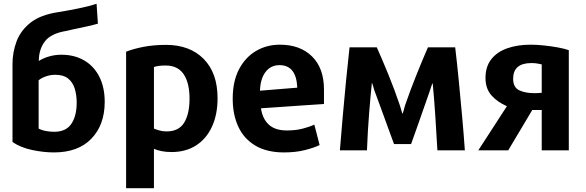

<svg xmlns="http://www.w3.org/2000/svg" viewBox="-20 -786 3094 1014"><path d="M385 -244Q385 -173 356.5 -131.5Q328 -90 266 -90Q246 -90 223 -94Q200 -98 184 -107V-362Q198 -374 222 -382.5Q246 -391 272 -391Q315 -391 339.5 -371.5Q364 -352 374.5 -318.5Q385 -285 385 -244ZM46 -36Q88 -7 149 6Q210 19 265 19Q393 19 463 -54Q533 -127 533 -248Q533 -325 504.5 -381Q476 -437 424.5 -467Q373 -497 304 -497Q271 -497 239.5 -488Q208 -479 185 -464Q185 -526 217.5 -568Q250 -610 332 -623Q342 -626 364 -630.5Q386 -635 412 -640.5Q438 -646 461.5 -651.5Q485 -657 497 -661L490 -766Q451 -753 394.5 -741.5Q338 -730 288 -722Q194 -708 141.5 -666.5Q89 -625 67.5 -567.5Q46 -510 46 -448Z M1129 -267Q1129 -401 1055.5 -475Q982 -549 857 -549Q791 -549 737.5 -538.5Q684 -528 646 -513V208H793V0Q809 7 832.5 12Q856 17 886 17Q961 17 1015.5 -18Q1070 -53 1099.5 -117Q1129 -181 1129 -267ZM981 -265Q981 -184 952.5 -138Q924 -92 860 -92Q839 -92 821.5 -97Q804 -102 793 -107V-432Q804 -436 818.5 -438Q833 -440 855 -440Q919 -440 950 -394Q981 -348 981 -265Z M1691 -237V-313Q1691 -426 1628 -488Q1565 -550 1458 -550Q1388 -550 1331.5 -516.5Q1275 -483 1242 -419.5Q1209 -356 1209 -265Q1209 -180 1239 -116Q1269 -52 1329.5 -16.5Q1390 19 1480 19Q1542 19 1591 6.5Q1640 -6 1668 -20L1640 -128Q1615 -116 1578 -106.5Q1541 -97 1495 -97Q1434 -97 1400.5 -127Q1367 -157 1358 -214ZM1550 -323 1353 -307Q1355 -370 1382.5 -406Q1410 -442 1456 -442Q1545 -442 1550 -323Z M2435 8Q2429 -79 2420.5 -172.5Q2412 -266 2403 -359Q2394 -452 2384 -536H2240Q2213 -474 2180.5 -393.5Q2148 -313 2119 -229Q2115 -214 2111 -200Q2107 -186 2105 -185Q2103 -190 2100 -202Q2097 -214 2092 -229Q2064 -312 2031.5 -391.5Q1999 -471 1970 -536H1826Q1817 -453 1807.5 -359Q1798 -265 1790 -170.5Q1782 -76 1775 8H1918Q1922 -96 1929.5 -189Q1937 -282 1944 -349Q1946 -346 1949.5 -334.5Q1953 -323 1957 -309Q1969 -277 1986.5 -229Q2004 -181 2023.5 -127.5Q2043 -74 2061 -25H2151Q2169 -74 2187.5 -127.5Q2206 -181 2223 -229Q2240 -277 2251 -309Q2259 -336 2265 -348Q2273 -266 2279 -173Q2285 -80 2290 8Z M2664 8 2791 -205H2841V8H2984V-521Q2962 -529 2926.5 -535.5Q2891 -542 2852.5 -546Q2814 -550 2782 -550Q2713 -550 2659 -531Q2605 -512 2574.5 -473Q2544 -434 2544 -374Q2544 -319 2574.5 -283.5Q2605 -248 2657 -225L2506 8ZM2690 -370Q2690 -453 2787 -453Q2804 -453 2818 -450.5Q2832 -448 2841 -446V-296Q2836 -295 2823 -294.5Q2810 -294 2802 -294Q2753 -294 2721.5 -309.5Q2690 -325 2690 -370Z"/></svg>

Font: Repo Bold
Style: Bold
Weight: 700
Designer: Stefan Peev
Foundry: Context Ltd
Version: Version 1.502